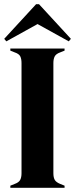

<svg xmlns="http://www.w3.org/2000/svg" viewBox="-27 -890 356 910"><path d="M22 0V-10L42 -18Q62 -25 68.5 -37Q75 -49 75 -69V-591Q75 -611 69 -623Q63 -635 42 -642L22 -650V-660H279V-650L259 -642Q239 -635 232.5 -623Q226 -611 226 -591V-69Q226 -49 232.5 -37.5Q239 -26 259 -18L279 -10V0ZM3 -694 -7 -706 144 -870H158L309 -706L299 -694L151 -776Z"/></svg>

Font: DeepMind Serif Display
Style: Regular
Weight: 400
Designer: Frank Grießhammer / Modifications: Colophon Foundry
Foundry: Colophon Foundry
Version: Version 5.003; ttfautohint (v1.8.2)